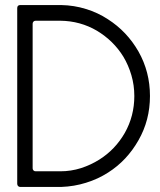

<svg xmlns="http://www.w3.org/2000/svg" viewBox="-20 -739 641 767"><path d="M220.7 -656.2Q188.5 -656.2 123 -656.2Q117.2 -656.2 114.3 -653.3Q110.4 -649.4 110.4 -644.5Q110.4 -452.1 110.4 -66.4Q110.4 -61.5 114.3 -57.6Q117.2 -54.7 123 -54.7Q155.3 -54.7 220.7 -54.7Q263.7 -54.7 303.7 -67.4Q342.8 -80.1 377 -101.6Q440.4 -141.6 478.5 -208Q516.6 -275.4 516.6 -355.5Q516.6 -398.4 504.9 -438.5Q493.2 -478.5 472.7 -512.7Q433.6 -576.2 367.2 -616.2Q300.8 -655.3 220.7 -656.2ZM579.1 -355.5Q579.1 -258.8 533.2 -178.7Q487.3 -97.7 412.1 -49.8Q371.1 -23.4 323.2 -8.8Q276.4 5.9 224.6 7.8Q169.9 7.8 60.5 7.8Q55.7 7.8 51.8 3.9Q48.8 0 48.8 -4.9Q48.8 -92.8 48.8 -268.6Q48.8 -415 48.8 -707Q48.8 -711.9 51.8 -715.8Q55.7 -718.8 60.5 -718.8Q115.2 -718.8 224.6 -718.8Q276.4 -717.8 323.2 -703.1Q371.1 -688.5 411.1 -662.1Q487.3 -613.3 533.2 -533.2Q579.1 -452.1 579.1 -355.5Z"/></svg>

Font: Citrica
Style: Regular
Weight: 400
Designer: Mario Otalvaro
Version: Version 1.0